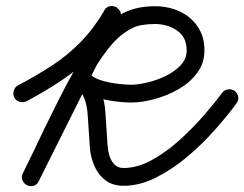

<svg xmlns="http://www.w3.org/2000/svg" viewBox="-20 -598 824 648"><path d="M69 -256Q58 -251 46 -254.5Q34 -258 28 -269Q23 -280 26.5 -292Q30 -304 41 -310Q102 -342 155 -376.5Q208 -411 252 -456Q296 -501 332 -562Q339 -575 350.5 -577Q362 -579 372 -574Q382 -568 386.5 -557.5Q391 -547 384 -534Q316 -397 247.5 -260Q179 -123 111 13Q104 27 92.5 29.5Q81 32 71 27Q61 22 56 11Q51 0 57 -13Q75 -49 92.5 -85.5Q110 -122 127 -158Q153 -211 179 -263Q205 -315 234 -366Q265 -422 300.5 -470Q336 -518 384.5 -547.5Q433 -577 503 -577Q548 -577 586 -559.5Q624 -542 647 -508.5Q670 -475 670 -428Q670 -385 645.5 -352Q621 -319 582.5 -297Q544 -275 501.5 -263.5Q459 -252 423 -252Q394 -252 357.5 -257.5Q321 -263 288 -276Q255 -289 235 -312Q226 -324 228.5 -335.5Q231 -347 239 -355Q248 -362 260 -362.5Q272 -363 281 -351Q308 -320 321 -288Q334 -256 336 -214Q338 -187 339.5 -160.5Q341 -134 343 -108Q344 -91 349 -73.5Q354 -56 365.5 -43.5Q377 -31 397 -31Q443 -31 491 -57Q539 -83 584 -123.5Q629 -164 667 -207.5Q705 -251 730 -285Q738 -295 750 -296.5Q762 -298 772 -291Q782 -283 784 -271Q786 -259 778 -249Q748 -208 705.5 -160Q663 -112 612 -69Q561 -26 506 1.5Q451 29 397 29Q359 29 334.5 9.5Q310 -10 297.5 -40.5Q285 -71 283 -104Q281 -131 279.5 -157.5Q278 -184 276 -210Q274 -242 265 -265Q256 -288 236 -312Q226 -324 228.5 -335.5Q231 -347 239 -355Q248 -362 260 -362Q272 -362 281 -351Q295 -335 321 -327Q347 -319 375.5 -315.5Q404 -312 423 -312Q445 -312 477 -319.5Q509 -327 539 -341.5Q569 -356 589.5 -377.5Q610 -399 610 -428Q610 -473 577.5 -495Q545 -517 503 -517Q480 -517 458.5 -513.5Q437 -510 417 -498Q379 -477 344 -432Q309 -387 279 -331.5Q249 -276 224 -222.5Q199 -169 181 -132Q164 -96 146.5 -59.5Q129 -23 111 13Q105 26 93 29Q81 32 71 27Q61 22 56 11Q51 0 57 -13Q126 -150 194 -287Q262 -424 331 -561Q337 -574 349 -575.5Q361 -577 371 -572Q381 -567 386 -556Q391 -545 384 -532Q345 -466 297 -417Q249 -368 192 -329.5Q135 -291 69 -256Q69 -256 69 -256Q69 -256 69 -256Z"/></svg>

Font: FRB American Cursive Guidelines
Style: Bold Italic
Weight: 700
Italic angle: -25°
Version: Version 2.0;Modular Font Editor K font №1